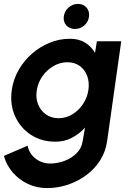

<svg xmlns="http://www.w3.org/2000/svg" viewBox="-65 -711 700 981"><path d="M430 -500H554.5L482.5 9Q475 63.5 447 107.8Q419 152 376 183.8Q333 215.5 281.5 232.8Q230 250 175.5 250Q123 250 77.8 228.8Q32.5 207.5 0.2 170.2Q-32 133 -45 85.5L76 33.5Q84.5 74.5 117 99.5Q149.5 124.5 191 124.5Q229 124.5 265.2 110.8Q301.5 97 327 71.2Q352.5 45.5 357.5 9L369.5 -59Q340.5 -27 302.2 -7Q264 13 218 13Q146.5 13 92.5 -22.5Q38.5 -58 11.8 -117.8Q-15 -177.5 -5 -250Q2.5 -304.5 29.5 -352.2Q56.5 -400 97.5 -436Q138.5 -472 188.5 -492.5Q238.5 -513 292 -513Q338 -513 369.8 -493.2Q401.5 -473.5 420.5 -441ZM234.5 -107Q271.5 -107 304 -126.5Q336.5 -146 358.5 -178.5Q380.5 -211 386.5 -250Q392.5 -289.5 380.8 -322Q369 -354.5 342.8 -373.8Q316.5 -393 279 -393Q242 -393 208.8 -373.8Q175.5 -354.5 152.2 -322Q129 -289.5 123 -250Q116.5 -210.5 129.5 -178Q142.5 -145.5 170 -126.2Q197.5 -107 234.5 -107ZM318 -563Q290.5 -563 274 -581.2Q257.5 -599.5 261 -627Q264.5 -654 285.2 -672.5Q306 -691 333.5 -691Q360.5 -691 376.8 -672.5Q393 -654 390 -627Q386.5 -599.5 366 -581.2Q345.5 -563 318 -563Z"/></svg>

Font: Urbanist
Style: Bold Italic
Weight: 700
Italic angle: -8°
Designer: Corey Hu
Foundry: Corey Hu
Version: Version 1.330; ttfautohint (v1.8.4.7-5d5b)